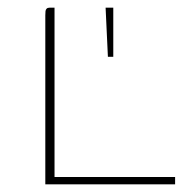

<svg xmlns="http://www.w3.org/2000/svg" viewBox="-20 -480 487 500"><path d="M122 -460V-19H436V0H98V-440Q98 -447 98.5 -451Q99 -455 101.5 -457.5Q104 -460 109 -460ZM261 -332 255 -460H275V-332Z"/></svg>

Font: Genos Thin
Style: Regular
Weight: 100
Designer: Robert E. Leuschke
Foundry: Robert E. Leuschke
Version: Version 1.010